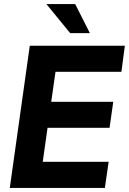

<svg xmlns="http://www.w3.org/2000/svg" viewBox="-20 -921 632 941"><path d="M28 0H494L512.5 -128H189.5L213 -294.5H517L535 -422H231L252 -569H575L592 -697H126ZM207.5 -901 324 -758.5H420.5L348.5 -901Z"/></svg>

Font: HK Grotesk ExtraBold
Style: Italic
Weight: 800
Italic angle: -16°
Designer: Alfredo Marco Pradil
Foundry: Hanken Design Co.
Version: Version 3.001;FEAKit 1.0